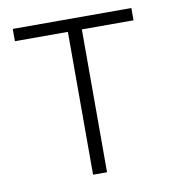

<svg xmlns="http://www.w3.org/2000/svg" viewBox="-66 -589 578 647"><g transform="rotate(-10 223.0 -265.5)"><path d="M20 -488.8V-530.8H425.8V-488.8H249V0H201.2V-488.8Z"/></g></svg>

Font: Open Sans Light
Style: Regular
Weight: 300
Foundry: Ascender Corporation
Version: Version 1.10